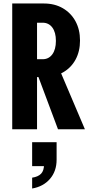

<svg xmlns="http://www.w3.org/2000/svg" viewBox="-20 -740 508 1099"><path d="M50 0V-720H231Q293 -720 339.5 -693Q386 -666 412 -618.5Q438 -571 438 -508Q438 -446 412.5 -399Q387 -352 340.5 -325.5Q294 -299 231 -299H160V-401H224Q259 -401 279.5 -429Q300 -457 300 -506Q300 -555 279.5 -582.5Q259 -610 224 -610H192V0ZM312 0 172 -374H307L466 0ZM164 339V277Q198 272 215 254.5Q232 237 232 201L282 211H164V74H304V174Q304 240 266 284Q228 328 164 339Z"/></svg>

Font: Instrument Sans Condensed
Style: Bold
Weight: 700
Width: 3
Designer: Rodrigo Fuenzalida
Foundry: fragTYPE
Version: Version 1.000;gftools[0.9.28]